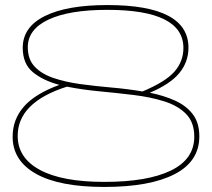

<svg xmlns="http://www.w3.org/2000/svg" viewBox="-20 -730 839 760"><path d="M769 -190Q769 -91 671 -40.5Q573 10 393 10Q215 10 122.5 -42Q30 -94 30 -189Q30 -257 74.5 -308Q119 -359 215 -394Q151 -411 110.5 -444Q70 -477 70 -541Q70 -623 157.5 -666.5Q245 -710 405 -710Q726 -710 726 -541Q726 -485 690 -441Q654 -397 573 -363Q628 -352 672.5 -332Q717 -312 743 -278Q769 -244 769 -190ZM90 -543Q90 -495 117.5 -466Q145 -437 192.5 -421Q240 -405 299 -397Q358 -389 421.5 -383.5Q485 -378 544 -368Q635 -406 670.5 -446.5Q706 -487 706 -540Q706 -691 405 -691Q254 -691 172 -652.5Q90 -614 90 -543ZM50 -192Q50 -105 138 -57.5Q226 -10 393 -10Q564 -10 656.5 -55Q749 -100 749 -189Q749 -246 716.5 -279Q684 -312 629.5 -329Q575 -346 509 -354Q443 -362 374 -368.5Q305 -375 245 -387Q50 -325 50 -192Z"/></svg>

Font: Georama Extended Thin
Style: Regular
Weight: 100
Width: 7
Designer: Jean-Baptiste Levee
Foundry: Production Type
Version: Version 1.000